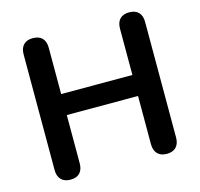

<svg xmlns="http://www.w3.org/2000/svg" viewBox="-105 -825 982 945"><g transform="rotate(-15 386.5 -352.5)"><path d="M141 8Q110 8 93.5 -9.5Q77 -27 77 -58V-647Q77 -679 93.5 -696Q110 -713 141 -713Q172 -713 188.5 -696Q205 -679 205 -647V-411H568V-647Q568 -679 584.5 -696Q601 -713 632 -713Q663 -713 679.5 -696Q696 -679 696 -647V-58Q696 -27 679.5 -9.5Q663 8 632 8Q601 8 584.5 -9.5Q568 -27 568 -58V-304H205V-58Q205 -27 189 -9.5Q173 8 141 8Z"/></g></svg>

Font: Nunito
Style: Bold
Weight: 700
Designer: Vernon Adams
Foundry: Vernon Adams
Version: Version 3.602